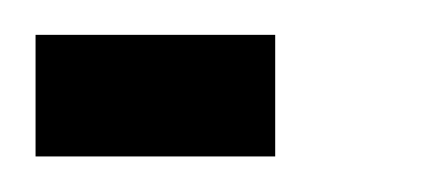

<svg xmlns="http://www.w3.org/2000/svg" viewBox="-20 -88 248 108"><path d="M0 -68.4H134.8V0H0Z"/></svg>

Font: Gasq
Style: Regular
Weight: 400
Designer: Husham Jawad
Version: Version 1.00;December 29, 2020;FontCreator 13.0.0.2683 32-bi